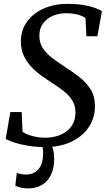

<svg xmlns="http://www.w3.org/2000/svg" viewBox="-20 -772 572 1022"><path d="M219.5 11Q172.5 11 129 3.8Q85.5 -3.5 54 -14Q22.5 -24.5 10.5 -33.5L35 -175.5H95.5L100 -70.5Q119.5 -56.5 152.8 -47.8Q186 -39 221 -39Q252.5 -39 280.8 -47Q309 -55 331.5 -71Q354 -87 367.2 -111.2Q380.5 -135.5 381.5 -167.5Q383 -205.5 366.5 -234Q350 -262.5 320.8 -285.8Q291.5 -309 255 -332Q226 -350.5 197 -371.8Q168 -393 144.2 -419Q120.5 -445 106 -477.2Q91.5 -509.5 91 -549.5Q91 -612 124.2 -657.2Q157.5 -702.5 213.8 -727Q270 -751.5 338 -751.5Q386 -751.5 422.5 -745.5Q459 -739.5 483.8 -730.5Q508.5 -721.5 522.5 -712.5L498.5 -579H440L435 -675.5Q419.5 -687.5 392.8 -694.5Q366 -701.5 329.5 -701.5Q294 -701.5 262.2 -688.2Q230.5 -675 210.2 -648.8Q190 -622.5 189.5 -584Q189 -544 208.2 -515Q227.5 -486 259.2 -462.2Q291 -438.5 328.5 -414Q367 -389.5 402.8 -361.5Q438.5 -333.5 461.8 -297Q485 -260.5 485.5 -210Q486 -145 452.5 -95.2Q419 -45.5 359.2 -17.2Q299.5 11 219.5 11ZM224 -14 248 -12Q256.5 1.5 262.5 24Q268.5 46.5 268.5 74.5Q268.5 123.5 251.2 158.8Q234 194 203 212.5Q172 231 130 231Q110.5 231 91 226.8Q71.5 222.5 61.5 215.5L69.5 148Q75.5 151.5 89 154.2Q102.5 157 117.5 157Q161.5 157 185.2 128Q209 99 209.5 48Q210.5 26.5 207 12.8Q203.5 -1 200 -12Z"/></svg>

Font: Merriweather 24pt
Style: Italic
Weight: 400
Italic angle: -7.8°
Designer: Eben Sorkin
Foundry: Eben Sorkin
Version: Version 2.101